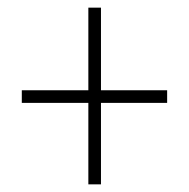

<svg xmlns="http://www.w3.org/2000/svg" viewBox="-20 -604 495 502"><path d="M244 -368V-584H211V-368H37V-335H211V-122H244V-335H417V-368Z"/></svg>

Font: Noto Sans Myanmar UI Condensed ExtraLight
Style: Regular
Weight: 200
Width: 3
Designer: Monotype Design Team
Foundry: Monotype Imaging Inc.
Version: Version 2.103